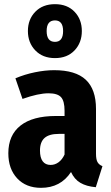

<svg xmlns="http://www.w3.org/2000/svg" viewBox="-20 -885 535 922"><path d="M472 -87 440 14Q395 10 366 -7Q337 -24 321 -59Q271 17 177 17Q105 17 62.5 -28.5Q20 -74 20 -149Q20 -236 78.5 -282Q137 -328 248 -328H290V-353Q290 -400 273 -418.5Q256 -437 213 -437Q164 -437 88 -410L54 -509Q99 -528 148 -538Q197 -548 240 -548Q343 -548 392 -502Q441 -456 441 -362V-147Q441 -120 448 -107Q455 -94 472 -87ZM290 -143V-242H262Q216 -242 194 -222.5Q172 -203 172 -162Q172 -128 185 -110.5Q198 -93 223 -93Q244 -93 261.5 -106Q279 -119 290 -143ZM373 -736Q373 -680 338 -643Q303 -606 244 -606Q185 -606 149.5 -643Q114 -680 114 -736Q114 -792 149.5 -828.5Q185 -865 244 -865Q303 -865 338 -828.5Q373 -792 373 -736ZM204 -736Q204 -684 244 -684Q283 -684 283 -736Q283 -787 244 -787Q204 -787 204 -736Z"/></svg>

Font: Fira Sans Condensed
Style: Bold
Weight: 700
Width: 3
Designer: bBox Type GmbH & Carrois Corporate GbR & Edenspiekermann AG
Foundry: bBox Type GmbH & Carrois Corporate GbR & Edenspiekermann AG
Version: Version 4.301